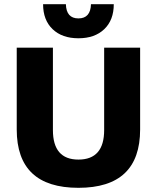

<svg xmlns="http://www.w3.org/2000/svg" viewBox="-20 -888 750 918"><path d="M524 -868Q524 -792 478.5 -748.5Q433 -705 355 -705Q277 -705 231.5 -748.5Q186 -792 186 -868H295Q297 -800 355 -800Q413 -800 415 -868ZM650 -660V-269Q650 10 355 10Q60 10 60 -269V-660H233V-266Q233 -125 355 -125Q478 -125 478 -266V-660Z"/></svg>

Font: Elaine Sans
Style: Bold
Weight: 700
Designer: Wei Huang
Foundry: Wei Huang
Version: Version 2.001;December 24, 2019;FontCreator 12.0.0.2547 64-b